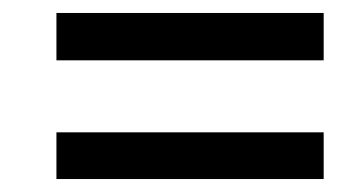

<svg xmlns="http://www.w3.org/2000/svg" viewBox="-20 -505 532 296"><path d="M67 -412H479V-485H67ZM67 -229H479V-301H67Z"/></svg>

Font: Noto Serif SemiCondensed Extra
Style: Italic
Weight: 800
Width: 4
Italic angle: -12°
Designer: Monotype Design Team
Foundry: Monotype Imaging Inc.
Version: Version 1.901